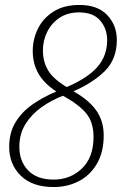

<svg xmlns="http://www.w3.org/2000/svg" viewBox="-20 -744 499 774"><path d="M196 10Q110 10 63.5 -36Q17 -82 17 -152Q17 -209 42.5 -251Q68 -293 111 -323Q154 -353 207 -375Q157 -408 134.5 -448Q112 -488 112 -538Q112 -586 133 -628.5Q154 -671 196 -697.5Q238 -724 300 -724Q374 -724 412.5 -683Q451 -642 451 -583Q451 -505 402 -457Q353 -409 276 -376Q337 -342 367.5 -299.5Q398 -257 398 -198Q398 -130 370.5 -83.5Q343 -37 297.5 -13.5Q252 10 196 10ZM249 -393Q333 -429 372.5 -474Q412 -519 412 -582Q412 -628 384 -661Q356 -694 299 -694Q253 -694 220.5 -672.5Q188 -651 170.5 -616Q153 -581 153 -541Q153 -496 173.5 -461Q194 -426 249 -393ZM196 -20Q264 -20 310.5 -65Q357 -110 357 -192Q357 -251 328 -286.5Q299 -322 234 -358Q187 -340 147 -311.5Q107 -283 82.5 -243.5Q58 -204 58 -152Q58 -94 93.5 -57Q129 -20 196 -20Z"/></svg>

Font: Noto Serif Tamil Condensed ExtraLight
Style: Italic
Weight: 200
Width: 3
Italic angle: -12°
Designer: Indian Type Foundry, Tom Grace, and the Monotype Design Team
Foundry: Monotype Imaging Inc.
Version: Version 2.003; ttfautohint (v1.8.4.7-5d5b)